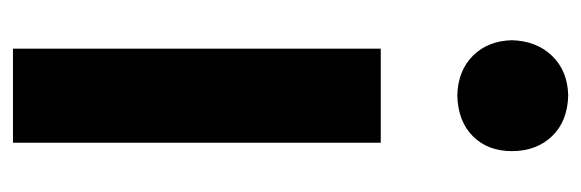

<svg xmlns="http://www.w3.org/2000/svg" viewBox="-320 -576 896 296"><g transform="rotate(90 128.0 -428.0)"><path d="M127 -856Q89 -855 66 -831Q43 -807 42 -769Q43 -732 66 -709Q89 -686 127 -685Q167 -686 190 -709Q213 -732 213 -769Q213 -807 190 -831Q167 -855 127 -856ZM200 -567H55V0H200Z"/></g></svg>

Font: Glow Sans SC Compressed
Style: Bold
Weight: 700
Width: 2
Designer: Ryoko NISHIZUKA (kana, bopomofo & ideographs); Paul D. Hunt (Latin, Greek & Cyrillic); Sandoll Communications, Soo-young
Version: Version 0.93